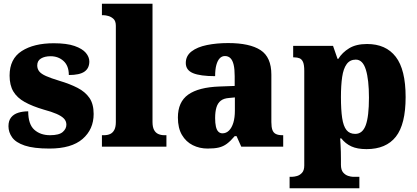

<svg xmlns="http://www.w3.org/2000/svg" viewBox="-20 -780 2219 1021"><path d="M243 10Q159 10 111.5 -6Q64 -22 44.5 -49.5Q25 -77 25 -109Q25 -138 39 -155.5Q53 -173 77 -180.5Q101 -188 130 -188Q130 -119 162.5 -90Q195 -61 246 -61Q294 -61 313.5 -78Q333 -95 333 -117Q333 -136 320 -149.5Q307 -163 280.5 -174.5Q254 -186 213 -197Q152 -215 111.5 -237.5Q71 -260 51 -293.5Q31 -327 31 -378Q31 -467 95.5 -508.5Q160 -550 266 -550Q335 -550 376.5 -535.5Q418 -521 436.5 -499Q455 -477 455 -453Q455 -417 429 -399Q403 -381 346 -381Q346 -430 318 -455.5Q290 -481 249 -481Q218 -481 198 -469Q178 -457 178 -432Q178 -414 188.5 -400.5Q199 -387 225 -375.5Q251 -364 297 -350Q351 -334 392 -313Q433 -292 455.5 -259.5Q478 -227 478 -174Q478 -92 419 -41Q360 10 243 10Z M522 0V-61H533Q552 -61 566 -67.5Q580 -74 588 -89.5Q596 -105 596 -131V-643Q596 -668 583.5 -679.5Q571 -691 556 -695Q541 -699 533 -699H522V-760H791V-131Q791 -105 799 -89.5Q807 -74 821.5 -67.5Q836 -61 854 -61H865V0Z M1084 10Q1041 10 1005 -8Q969 -26 947.5 -62.5Q926 -99 926 -155Q926 -238 981 -277Q1036 -316 1147 -320L1228 -323V-375Q1228 -412 1222.5 -435.5Q1217 -459 1205.5 -470.5Q1194 -482 1176 -482Q1160 -482 1148.5 -470Q1137 -458 1130.5 -434.5Q1124 -411 1124 -375Q1045 -375 1006.5 -391Q968 -407 968 -445Q968 -483 998.5 -506.5Q1029 -530 1080.5 -540.5Q1132 -551 1193 -551Q1308 -551 1365.5 -513.5Q1423 -476 1423 -383V-131Q1423 -104 1428.5 -89Q1434 -74 1447 -67.5Q1460 -61 1482 -61H1486V0H1263L1238 -56H1228Q1206 -30 1186.5 -15.5Q1167 -1 1143.5 4.5Q1120 10 1084 10ZM1163 -71Q1183 -71 1198 -86Q1213 -101 1221 -128Q1229 -155 1229 -191V-262L1198 -259Q1170 -257 1154 -244.5Q1138 -232 1131 -209Q1124 -186 1124 -152Q1124 -126 1128 -107.5Q1132 -89 1141 -80Q1150 -71 1163 -71Z M1520 221V160H1535Q1544 160 1559 156Q1574 152 1586 139Q1598 126 1598 100V-403Q1598 -435 1591.5 -450Q1585 -465 1573 -470Q1561 -475 1544 -475H1539V-536H1751L1775 -467H1779Q1800 -501 1837 -523.5Q1874 -546 1932 -546Q2032 -546 2084.5 -478Q2137 -410 2137 -264Q2137 -119 2085 -53Q2033 13 1929 13Q1880 13 1848.5 -1.5Q1817 -16 1795 -44H1789Q1790 -27 1791 -9Q1792 9 1792.5 27.5Q1793 46 1793 66V96Q1793 124 1805 137.5Q1817 151 1832 155.5Q1847 160 1855 160H1891V221ZM1869 -68Q1908 -68 1925 -114.5Q1942 -161 1942 -261Q1942 -356 1925.5 -409.5Q1909 -463 1872 -463Q1841 -463 1823.5 -439Q1806 -415 1799.5 -370.5Q1793 -326 1793 -264Q1793 -196 1799.5 -152.5Q1806 -109 1822.5 -88.5Q1839 -68 1869 -68Z"/></svg>

Font: Noto Serif Gujarati Black
Style: Regular
Weight: 900
Version: Version 2.102